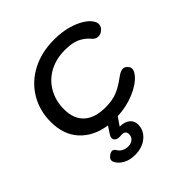

<svg xmlns="http://www.w3.org/2000/svg" viewBox="-192 -636 985 985"><g transform="rotate(-45 300.0 -143.5)"><path d="M572 -394Q572 -372 549 -357Q538 -350 525 -350Q505 -350 490 -369Q470 -393 439 -408Q408 -423 355 -423Q289 -423 239.5 -395.5Q190 -368 163 -319.5Q136 -271 136 -211Q136 -141 176.5 -104Q217 -67 294 -67Q343 -67 378 -81Q413 -95 453 -125Q480 -145 496 -145Q508 -145 518 -136Q531 -124 531 -110Q531 -97 515 -76Q485 -41 428.5 -17.5Q372 6 306 9L304 12L275 54Q310 54 330 70Q350 86 350 113Q350 156 315.5 184.5Q281 213 229 213Q192 213 165 198.5Q138 184 126 161Q122 154 122 147Q122 133 140 121Q150 114 159 114Q171 114 178 127Q187 142 201.5 149.5Q216 157 234 157Q256 157 269 145.5Q282 134 282 115Q282 90 253 90Q245 90 240 91Q224 92 214 85Q204 78 204 66Q204 59 210 48L237 7Q147 -6 94.5 -63Q42 -120 42 -213Q42 -295 81 -360.5Q120 -426 190.5 -463Q261 -500 352 -500Q430 -500 488.5 -475Q547 -450 566 -415Q572 -405 572 -394Z"/></g></svg>

Font: Kodchasan Medium
Style: Italic
Weight: 500
Italic angle: -10°
Version: Version 1.000; ttfautohint (v1.6)